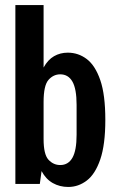

<svg xmlns="http://www.w3.org/2000/svg" viewBox="-20 -730 465 762"><path d="M41 0V-710H153V-462Q170 -493 194.5 -507Q219 -521 249 -521Q291 -521 324.5 -495.5Q358 -470 378 -412Q398 -354 398 -254Q398 -156 378 -97.5Q358 -39 324.5 -13.5Q291 12 251 12Q217 12 189.5 -3.5Q162 -19 145 -51L138 0ZM153 -178Q153 -117 172.5 -96Q192 -75 219 -75Q251 -75 267.5 -104Q284 -133 284 -195V-314Q284 -377 267.5 -406Q251 -435 219 -435Q192 -435 172.5 -413Q153 -391 153 -325Z"/></svg>

Font: Special Gothic Condensed Medium
Style: Regular
Weight: 500
Width: 3
Designer: Alistair McCready
Foundry: Monolith
Version: Version 1.000; ttfautohint (v1.8.4.7-5d5b)